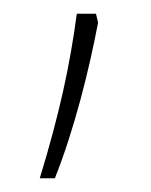

<svg xmlns="http://www.w3.org/2000/svg" viewBox="-20 -131 220 280"><path d="M123 -98 120 -111H92C82 -36 67 34 38 129H60C88 59 110 -29 123 -98Z"/></svg>

Font: Noto Sans Hebrew SemiCondensed Thin
Style: Regular
Weight: 100
Width: 4
Designer: Monotype Design Team
Foundry: Monotype Imaging Inc.
Version: Version 2.004